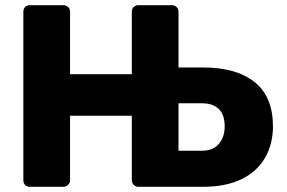

<svg xmlns="http://www.w3.org/2000/svg" viewBox="-20 -720 1105 740"><path d="M95 0Q84 0 77 -7Q70 -14 70 -25V-675Q70 -686 77 -693Q84 -700 95 -700H224Q235 -700 242.5 -693Q250 -686 250 -675V-434H488V-675Q488 -686 495.5 -693Q503 -700 513 -700H643Q653 -700 660.5 -693Q668 -686 668 -675V-460H762Q891 -460 961.5 -403.5Q1032 -347 1032 -233Q1032 -164 1001 -111Q970 -58 910 -29Q850 0 762 0H513Q503 0 495.5 -7.5Q488 -15 488 -25V-274H250V-25Q250 -15 242.5 -7.5Q235 0 224 0ZM668 -139H758Q801 -139 823.5 -165.5Q846 -192 846 -233Q846 -278 823 -300Q800 -322 758 -322H668Z"/></svg>

Font: Rubik
Style: Bold
Weight: 700
Designer: Hubert and Fischer
Foundry: Hubert and Fischer
Version: Version 2.300;gftools[0.9.30]